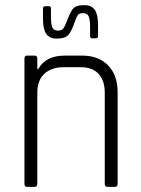

<svg xmlns="http://www.w3.org/2000/svg" viewBox="-20 -726 547 746"><path d="M147 -654V-693Q147 -702 156 -702H170Q178 -702 178 -693V-660Q178 -630 184 -618.5Q190 -607 205 -607Q220 -607 226.5 -616Q233 -625 244.5 -655.5Q256 -686 267.5 -696Q279 -706 307.5 -706Q336 -706 348.5 -687.5Q361 -669 361 -628V-587Q361 -577 352 -577H338Q330 -577 330 -587V-621Q330 -652 324 -663.5Q318 -675 303 -675Q288 -675 282.5 -667.5Q277 -660 266 -629Q255 -598 242 -587Q229 -576 200.5 -576Q172 -576 159.5 -594.5Q147 -613 147 -654ZM114 0H85Q75 0 75 -12V-498Q75 -510 85 -510H114Q125 -510 125 -498V-458H129Q157 -510 233 -510H299Q363 -510 400 -472Q437 -434 437 -368V-12Q437 0 427 0H398Q387 0 387 -12V-366Q387 -413 363 -439Q339 -465 293 -465H228Q180 -465 152.5 -439.5Q125 -414 125 -367V-12Q125 0 114 0Z"/></svg>

Font: Rajdhani
Style: Regular
Weight: 400
Designer: Satya Rajpurohit, Jyotish Sonowal
Foundry: Indian Type Foundry
Version: Version 1.201;PS 1.0;hotconv 1.0.78;makeotf.lib2.5.61930; tt